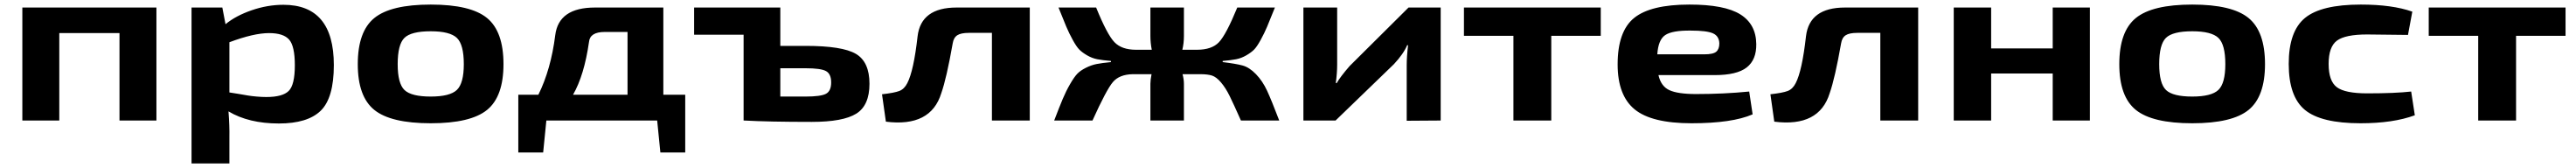

<svg xmlns="http://www.w3.org/2000/svg" viewBox="-20 -528 11295 736"><path d="M666 -495V0H504V-383H240V0H78V-495Z M1223 -507Q1444 -507 1444 -243Q1444 -99 1386.5 -43Q1329 13 1203 13Q1071 13 982 -40Q987 24 986 73V188H820V-495H955L969 -422Q1014 -459 1083.5 -483Q1153 -507 1223 -507ZM1148 -103Q1219 -103 1246 -129.5Q1273 -156 1273 -242Q1273 -326 1248 -354.5Q1223 -383 1160 -383Q1093 -383 986 -343V-123Q1001 -121 1027 -116.5Q1053 -112 1068 -109.5Q1083 -107 1105.5 -105Q1128 -103 1148 -103Z M2188 -247Q2188 -105 2116 -46.5Q2044 12 1869 12Q1694 12 1621.5 -46.5Q1549 -105 1549 -247Q1549 -390 1621.5 -449Q1694 -508 1869 -508Q2044 -508 2116 -449Q2188 -390 2188 -247ZM1869 -391Q1783 -391 1753.5 -362Q1724 -333 1724 -247Q1724 -162 1754 -133.5Q1784 -105 1869 -105Q1953 -105 1983.5 -134Q2014 -163 2014 -247Q2014 -333 1983.5 -362Q1953 -391 1869 -391Z M2985 -113V140H2876L2862 0H2376L2362 140H2253V-113H2341Q2396 -224 2415 -374Q2430 -495 2589 -495H2889V-113ZM2732 -113V-388H2632Q2567 -388 2563 -344Q2542 -198 2493 -113Z M3402 -327H3513Q3674 -327 3733.5 -292Q3793 -257 3793 -161Q3793 -66 3735 -30Q3677 6 3540 6Q3351 6 3244 0H3241V-376H3024V-495H3402ZM3402 -105H3513Q3579 -105 3602 -117Q3625 -129 3625 -167Q3625 -204 3602.5 -216.5Q3580 -229 3513 -229H3402Z M4496 -495V0H4330V-384H4229Q4194 -384 4178 -373.5Q4162 -363 4158 -338Q4131 -185 4108 -120Q4062 30 3865 5L3848 -115Q3902 -121 3924 -129.5Q3946 -138 3959 -164Q3987 -218 4004 -369Q4019 -495 4175 -495Z M5342 -261V-256Q5400 -249 5429.5 -241Q5459 -233 5488 -203Q5517 -173 5536.5 -131Q5556 -89 5590 0H5422Q5390 -72 5372.5 -107.5Q5355 -143 5334.5 -167Q5314 -191 5295 -197Q5276 -203 5244 -203H5166Q5172 -180 5172 -161V0H5025V-161Q5025 -178 5030 -203H4948Q4889 -202 4860.5 -168.5Q4832 -135 4771 0H4603Q4626 -60 4640.5 -94.5Q4655 -129 4673 -160Q4691 -191 4704.5 -205Q4718 -219 4742 -231Q4766 -243 4789 -247.5Q4812 -252 4852 -256V-261Q4815 -264 4792 -268.5Q4769 -273 4747.5 -285.5Q4726 -298 4713.5 -310.5Q4701 -323 4684.5 -353Q4668 -383 4656 -411.5Q4644 -440 4622 -495H4787Q4835 -377 4867 -343.5Q4899 -310 4962 -310H5031Q5025 -340 5025 -371V-495H5172V-371Q5172 -338 5165 -310H5229Q5294 -310 5325.5 -343Q5357 -376 5406 -495H5571Q5549 -440 5537 -411.5Q5525 -383 5508.5 -353Q5492 -323 5479.5 -310.5Q5467 -298 5445.5 -285.5Q5424 -273 5401 -268.5Q5378 -264 5342 -261Z M6298 0 6149 1V-242Q6149 -280 6155 -330H6151Q6135 -292 6093 -247L5837 0H5696V-495H5844V-244Q5844 -209 5838 -164H5842Q5858 -192 5899 -239L6157 -495H6298Z M7000 -371H6783V0H6617V-371H6400V-495H7000Z M7418 -116Q7540 -116 7651 -127L7666 -27Q7576 12 7398 12Q7223 12 7148.5 -49Q7074 -110 7074 -246Q7074 -391 7146.5 -449.5Q7219 -508 7389 -508Q7543 -508 7612 -465Q7681 -422 7682 -335Q7683 -266 7640 -232.5Q7597 -199 7500 -199H7253Q7264 -150 7301 -133Q7338 -116 7418 -116ZM7395 -394Q7314 -395 7283 -374.5Q7252 -354 7248 -290H7454Q7493 -290 7506.5 -301.5Q7520 -313 7520 -338Q7519 -370 7492 -382Q7465 -394 7395 -394Z M8392 -495V0H8226V-384H8125Q8090 -384 8074 -373.5Q8058 -363 8054 -338Q8027 -185 8004 -120Q7958 30 7761 5L7744 -115Q7798 -121 7820 -129.5Q7842 -138 7855 -164Q7883 -218 7900 -369Q7915 -495 8071 -495Z M9145 -495V0H8982V-206H8712V0H8548V-495H8712V-316H8982V-495Z M9913 -247Q9913 -105 9841 -46.5Q9769 12 9594 12Q9419 12 9346.5 -46.5Q9274 -105 9274 -247Q9274 -390 9346.5 -449Q9419 -508 9594 -508Q9769 -508 9841 -449Q9913 -390 9913 -247ZM9594 -391Q9508 -391 9478.5 -362Q9449 -333 9449 -247Q9449 -162 9479 -133.5Q9509 -105 9594 -105Q9678 -105 9708.5 -134Q9739 -163 9739 -247Q9739 -333 9708.5 -362Q9678 -391 9594 -391Z M10333 -508Q10471 -508 10559 -477L10540 -375Q10408 -377 10361 -377Q10265 -377 10228.5 -350Q10192 -323 10192 -248Q10192 -173 10228 -146Q10264 -119 10361 -119Q10484 -119 10554 -127L10570 -23Q10475 12 10332 12Q10159 12 10088 -46.5Q10017 -105 10017 -248Q10017 -391 10088.5 -449.5Q10160 -508 10333 -508Z M11231 -371H11014V0H10848V-371H10631V-495H11231Z"/></svg>

Font: Exo 2 Expanded
Style: Bold
Weight: 700
Width: 7
Designer: Natanael Gama
Version: Version 1.001;PS 001.001;hotconv 1.0.70;makeotf.lib2.5.58329